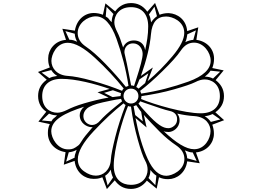

<svg xmlns="http://www.w3.org/2000/svg" viewBox="-20 -1273 1794 1315"><path d="M712 22 766 -38C789 -6 822 21 877 21C923 21 960 -1 986 -36L1053 19L1069 -59C1088 -50 1107 -46 1128 -46H1133C1191 -46 1252 -90 1262 -168L1348 -155L1322 -229C1400 -237 1445 -297 1445 -356V-361C1445 -380 1441 -399 1434 -419L1515 -450L1455 -504C1494 -532 1514 -568 1514 -615C1514 -665 1489 -700 1457 -724L1512 -791L1434 -807C1442 -828 1446 -849 1446 -871C1446 -939 1395 -991 1325 -1000L1338 -1086L1262 -1060C1256 -1139 1195 -1180 1137 -1183H1130C1111 -1183 1092 -1179 1073 -1172L1042 -1253L989 -1193C958 -1236 920 -1252 877 -1252C820 -1252 786 -1219 769 -1195L702 -1250L685 -1172C664 -1180 643 -1184 622 -1184C558 -1184 504 -1136 493 -1063L407 -1076L432 -1000C354 -994 310 -931 310 -874C310 -849 311 -837 321 -811L240 -780L300 -727C257 -696 241 -658 241 -615C241 -566 264 -530 297 -508L243 -440L321 -423C312 -405 308 -386 308 -365V-360C308 -297 354 -242 429 -231L417 -145L491 -171C501 -87 564 -48 619 -48C644 -48 655 -49 681 -59ZM1015 -1120C1011 -1146 1009 -1157 1000 -1174L1038 -1227L1055 -1162C1040 -1151 1026 -1137 1015 -1120ZM745 -1121C738 -1128 731 -1135 726 -1142C721 -1150 713 -1155 704 -1160L710 -1226L757 -1177C749 -1159 745 -1140 745 -1121ZM974 -929C968 -976 934 -996 897 -996C860 -996 835 -977 823 -948C809 -993 796 -1029 783 -1054C770 -1079 763 -1101 763 -1120C763 -1165 793 -1224 877 -1224C951 -1224 995 -1177 995 -1092C995 -1033 986 -985 974 -929ZM842 -678C802 -728 756 -780 703 -835C650 -890 605 -929 568 -954C531 -979 512 -1010 512 -1047C512 -1111 576 -1161 636 -1161C693 -1161 741 -1110 778 -1007C815 -904 843 -797 860 -685ZM991 -717 1027 -811 945 -753C984 -863 1007 -958 1014 -1039C1021 -1120 1055 -1160 1118 -1160C1161 -1160 1242 -1127 1242 -1048C1242 -1005 1215 -952 1162 -889C1109 -826 1052 -768 991 -717ZM1249 -984C1255 -997 1259 -1009 1263 -1038L1322 -1065L1304 -1000C1287 -999 1268 -994 1249 -984ZM509 -987C495 -993 479 -1001 455 -1001L428 -1060L492 -1042C493 -1021 499 -1003 509 -987ZM947 -632 940 -651C985 -685 1036 -730 1094 -787C1152 -844 1193 -889 1218 -926C1243 -963 1272 -981 1309 -981C1374 -981 1423 -914 1423 -857C1423 -799 1372 -751 1270 -714C1167 -677 1060 -649 947 -632ZM816 -651C755 -676 687 -699 612 -720C537 -741 481 -751 446 -753C370 -757 332 -806 332 -856C332 -898 367 -980 444 -980C494 -980 556 -945 631 -876C706 -807 771 -737 827 -667C823 -663 819 -658 816 -651ZM898 -684C892 -687 885 -688 878 -688L849 -836C840 -881 832 -908 832 -916C832 -950 856 -976 891 -976C933 -976 957 -939 957 -904C957 -874 941 -816 914 -733ZM318 -738 265 -776 331 -793C344 -772 359 -761 372 -753C345 -749 333 -746 318 -738ZM1439 -735C1422 -744 1404 -748 1383 -748C1398 -760 1412 -772 1422 -789L1488 -782ZM929 -666C925 -670 920 -674 913 -677C920 -691 930 -715 935 -729L996 -771L974 -704ZM373 -501C320 -501 269 -537 269 -615C269 -685 313 -733 401 -733C499 -733 627 -700 731 -664L648 -641L724 -605C663 -594 607 -580 556 -565C505 -550 466 -534 441 -521C415 -508 392 -501 373 -501ZM1354 -497C1243 -497 1036 -557 946 -595C948 -602 949 -608 949 -615C1028 -626 1102 -641 1172 -661C1242 -681 1290 -697 1316 -710C1341 -723 1363 -729 1382 -729C1425 -729 1486 -701 1486 -615C1486 -540 1439 -497 1354 -497ZM877 -564C851 -564 826 -585 826 -615C826 -646 850 -666 877 -666C904 -666 928 -647 928 -615C928 -589 909 -564 877 -564ZM751 -608 693 -637 753 -655 809 -635C807 -629 806 -622 806 -615ZM611 -417C584 -417 551 -439 551 -478C551 -497 559 -515 576 -530C593 -545 629 -560 684 -572L731 -582C767 -590 788 -593 809 -596L816 -579L781 -551C721 -503 684 -468 667 -448C649 -427 630 -417 611 -417ZM1133 -395C1096 -395 1057 -419 982 -501L962 -523C955 -530 949 -538 943 -545L928 -564C931 -566 934 -568 935 -571L940 -579L986 -563C1058 -538 1110 -520 1143 -513C1175 -506 1193 -487 1193 -457C1193 -438 1187 -423 1174 -412C1161 -401 1148 -395 1133 -395ZM637 -70C610 -70 583 -80 555 -100C527 -120 513 -147 513 -182C513 -233 549 -297 621 -374C693 -451 761 -514 826 -565C830 -560 835 -557 840 -554C810 -475 786 -401 769 -333C752 -264 741 -213 739 -179C735 -108 687 -70 637 -70ZM958 -442 906 -485 895 -546C900 -547 906 -549 913 -553L929 -531C937 -520 942 -512 947 -507ZM877 -7C816 -7 759 -42 759 -139C759 -249 818 -454 857 -547C862 -544 868 -543 877 -543C888 -462 904 -386 924 -315C944 -244 960 -198 973 -175C986 -152 991 -131 991 -111C991 -58 954 -7 877 -7ZM446 -250C374 -250 331 -327 331 -374C331 -453 424 -499 556 -542C535 -524 526 -503 526 -484C526 -429 577 -402 607 -402C611 -403 614 -403 615 -403C574 -356 549 -324 540 -308C530 -291 522 -281 515 -276L498 -264C478 -250 459 -250 446 -250ZM332 -442 267 -448 316 -495C333 -487 351 -483 371 -483C364 -476 357 -469 350 -464C342 -459 337 -451 332 -442ZM1310 -251C1254 -251 1187 -294 1100 -375C1109 -371 1116 -369 1135 -369C1166 -369 1210 -398 1210 -449C1210 -466 1205 -481 1194 -495C1235 -486 1273 -480 1309 -478C1394 -473 1422 -416 1422 -375C1422 -324 1383 -251 1310 -251ZM1424 -438C1413 -454 1399 -467 1382 -477C1401 -479 1419 -484 1436 -492L1489 -455ZM1119 -69C1069 -69 1027 -107 992 -184C957 -260 929 -354 908 -465L984 -400L965 -486C998 -449 1034 -411 1073 -372C1112 -333 1150 -302 1187 -277C1224 -252 1243 -221 1243 -184C1243 -107 1159 -69 1119 -69ZM433 -166 451 -230C472 -232 490 -238 505 -247C494 -216 491 -208 491 -193ZM1327 -171 1262 -189C1261 -207 1256 -225 1246 -243C1269 -234 1282 -229 1300 -229ZM717 -3 700 -69C717 -80 729 -94 738 -111C741 -92 746 -74 754 -57ZM1044 -5 997 -54C1006 -69 1010 -88 1010 -109C1027 -88 1038 -78 1051 -70Z"/></svg>

Font: Noto Nastaliq Urdu
Style: Regular
Weight: 400
Designer: Monotype Design Team (Patrick Giasson: type design, Kamal Mansour: OpenType code, Glenda Bellarosa). Updated by Simon Co
Foundry: Monotype Imaging Inc., Simon Cozens
Version: Version 3.009